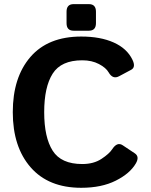

<svg xmlns="http://www.w3.org/2000/svg" viewBox="-20 -894 732 931"><path d="M336.9 -745.1Q302.7 -745.1 302.7 -781.7V-837.4Q302.7 -874 336.9 -874H411.1Q445.3 -874 445.3 -837.4V-781.7Q445.3 -745.1 411.1 -745.1ZM42 -350.1Q42 -518.6 127.4 -617.7Q212.9 -716.8 374 -716.8Q466.8 -716.8 531.2 -688Q595.7 -659.2 622.1 -604.5Q639.6 -568.4 616.2 -555.7L557.6 -524.4Q526.9 -507.8 506.8 -543Q494.1 -565.4 459.7 -583.5Q425.3 -601.6 378.9 -601.6Q276.4 -601.6 235.4 -536.9Q194.3 -472.2 194.3 -350.1Q194.3 -228 235.4 -163.3Q276.4 -98.6 378.9 -98.6Q434.1 -98.6 471.9 -123.5Q509.8 -148.4 524.4 -170.9Q548.3 -207.5 575.2 -189.5L633.8 -150.4Q657.7 -134.3 638.7 -101.6Q610.4 -52.7 541.5 -18.1Q472.7 16.6 374 16.6Q215.3 16.6 128.7 -82.5Q42 -181.6 42 -350.1Z"/></svg>

Font: Istok
Style: Bold
Weight: 700
Designer: Andrey V. Panov
Foundry: Andrey V. Panov
Version: Version 1.0.1